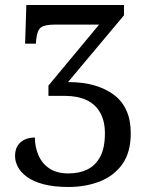

<svg xmlns="http://www.w3.org/2000/svg" viewBox="-20 -734 595 765"><path d="M253 11Q194 11 153 0Q112 -11 87 -29.5Q62 -48 51 -69.5Q40 -91 40 -112Q40 -137 50 -153Q60 -169 77.5 -177.5Q95 -186 119 -186Q119 -149 133 -116Q147 -83 176.5 -63Q206 -43 253 -43Q296 -43 328.5 -59Q361 -75 379.5 -110Q398 -145 398 -203Q398 -251 379.5 -284.5Q361 -318 325.5 -335Q290 -352 238 -352H173V-393L375 -636H199Q159 -636 143.5 -625Q128 -614 124 -574L123 -560H80L85 -714H474V-673L251 -407Q311 -407 357 -393.5Q403 -380 435.5 -355Q468 -330 484.5 -292Q501 -254 501 -203Q501 -127 467.5 -80Q434 -33 377.5 -11Q321 11 253 11Z"/></svg>

Font: Noto Serif SemiCondensed
Style: Regular
Weight: 400
Width: 4
Designer: Monotype Design Team
Foundry: Monotype Imaging Inc.
Version: Version 2.013